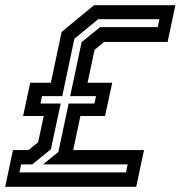

<svg xmlns="http://www.w3.org/2000/svg" viewBox="-57 -720 696 740"><path d="M-37 0 -7 -141.5H53L90 -172L111.5 -273H32L59.5 -401H139L180.5 -597L305.5 -700H619L589 -558.5H344.5L307.5 -528L280.5 -401H375.5L348 -273H253L225 -141.5H498L468 0ZM18 -55.5H428.5L435 -86.5H109L168 -134.5L207.5 -321H307L313 -349.5H213.5L257.5 -557.5L329 -615.5H551L557.5 -646H321.5L229.5 -570.5L183 -349.5H105L99 -321H177L139 -144.5L67.5 -86.5H24.5Z"/></svg>

Font: Tourney Thin SemiBold
Style: Italic
Weight: 600
Italic angle: -12°
Version: Version 1.015